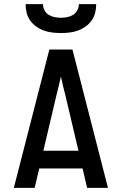

<svg xmlns="http://www.w3.org/2000/svg" viewBox="-20 -910 590 930"><path d="M47 0 219 -670H331L503 0H402L380 -94H170L148 0ZM360 -180 297 -447Q291 -470 285.5 -493Q280 -516 275 -539Q270 -516 264.5 -493Q259 -470 253 -447L190 -180ZM275 -750Q254 -750 233 -752.5Q212 -755 192.5 -762Q173 -769 155.5 -781.5Q138 -794 126 -811Q114 -828 109 -848.5Q104 -869 104 -890H188Q188 -875 195.5 -860.5Q203 -846 216 -838Q229 -830 244.5 -827Q260 -824 275 -824Q290 -824 305.5 -827Q321 -830 334 -838Q347 -846 354.5 -860.5Q362 -875 362 -890H446Q446 -869 441 -848.5Q436 -828 424 -811Q412 -794 394.5 -781.5Q377 -769 357.5 -762Q338 -755 317 -752.5Q296 -750 275 -750Z"/></svg>

Font: Lode Dark Term
Style: Bold
Weight: 700
Monospace: yes
Designer: Belleve Invis
Foundry: Belleve Invis
Version: Version 29.2.0